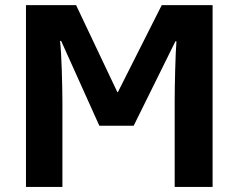

<svg xmlns="http://www.w3.org/2000/svg" viewBox="-20 -734 937 754"><path d="M225.1 0V-332C225.1 -365.2 224.1 -406.7 222.7 -457C221.2 -507.3 218.8 -545.9 215.8 -573.2H220.2L370.1 -240.2H504.9L668.9 -571.8H672.9C668.9 -524.4 666 -393.1 666 -337.9V0H814.9V-713.9H615.2L442.9 -372.1H440.9L278.8 -713.9H82V0Z"/></svg>

Font: Avrile Sans
Style: Bold
Weight: 700
Designer: Monotype Design Team, Google (font), Stefan Peev (BGR Cyrillic), Cristiano Sobral (main changes)
Foundry: The Avrile Sans Project Authors
Version: Version 3.110